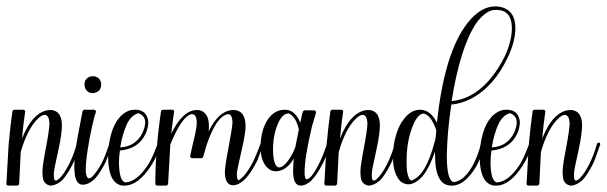

<svg xmlns="http://www.w3.org/2000/svg" viewBox="-28 -582 1902 602"><path d="M46 -238Q50 -237 51 -233Q45 -192 41 -148Q46 -160 51 -170Q66 -201 84 -217Q106 -237 129 -237Q132 -237 134 -237Q150 -235 158 -223Q165 -212 166 -194Q166 -191 166 -188Q166 -163 156 -116Q142 -53 141 -42Q140 -27 142 -20Q146 -10 160 -24Q174 -39 188 -66Q204 -98 213 -132Q216 -135 220 -135Q223 -133 223 -129Q223 -129 204 -76Q200 -68 197 -62Q182 -33 167 -17Q149 -1 132 0Q129 0 126 -1Q114 -4 108 -17Q105 -28 105 -46Q106 -68 117 -124Q127 -177 127 -197Q127 -197 127 -198Q125 -221 112 -222Q102 -221 91 -210Q74 -194 60 -166Q46 -138 37 -105L32 -5Q30 -1 27 0H-3Q-7 -1 -8 -5Q-8 -5 -1 -128Q4 -184 11 -234Q13 -237 16 -238Z M236 -238H268Q272 -236 273 -233Q273 -233 273 -231Q268 -219 261 -187Q252 -147 247 -113Q241 -74 241 -50Q241 -46 241 -44Q244 -12 261 -28Q276 -43 290 -69Q297 -82 303 -98Q309 -114 312 -123L315 -132Q317 -135 320 -136H321Q324 -134 325 -131L324 -130Q324 -130 305 -78Q302 -70 298 -64Q283 -36 269 -21Q250 -3 232 -3Q229 -3 228 -3Q217 -5 212 -16Q207 -26 206 -41Q205 -50 205 -58Q205 -82 209 -115Q213 -142 231 -234Q233 -237 236 -238ZM263 -343Q283 -343 289 -323Q289 -320 289 -317V-316Q289 -296 269 -291Q266 -290 263 -290Q244 -290 238 -309Q237 -313 237 -317Q237 -336 255 -342Q260 -343 263 -343Z M405 -227Q383 -220 370 -193Q356 -163 349 -120Q397 -122 419 -166Q421 -170 422 -174Q436 -210 413 -224Q409 -226 405 -227ZM471 -136Q475 -135 476 -131Q476 -119 456 -80Q451 -71 446 -63Q406 -1 364 0Q359 0 356 0Q313 -6 311 -85Q311 -89 311 -91Q311 -108 313 -125Q324 -205 366 -230Q379 -238 394 -238Q394 -238 395 -238Q430 -238 436 -206Q437 -201 437 -196Q436 -183 432 -171Q416 -128 374 -115Q361 -111 348 -110Q345 -91 345 -71Q346 -14 365 -10Q402 -12 438 -68Q451 -90 467 -133Q469 -136 471 -136Z M793 -136Q797 -135 798 -131Q798 -131 798 -130Q798 -130 779 -79Q775 -71 772 -66Q738 -2 702 -1Q678 -2 677 -41Q677 -60 689 -122Q700 -181 701 -198Q700 -223 689 -224Q689 -224 687 -224Q651 -219 620 -128Q614 -108 609 -90Q607 -87 605 -86H573Q569 -88 568 -91Q568 -91 568 -92Q571 -104 576 -128Q586 -168 588 -184Q589 -193 589 -199Q588 -223 575 -224Q573 -224 572 -224Q547 -219 516 -152Q510 -139 506 -129L499 -5Q497 -1 494 0H464Q460 -1 459 -5Q459 -112 477 -234Q479 -237 482 -238H513Q517 -237 518 -233Q513 -199 509 -163Q545 -236 588 -237Q592 -237 595 -237Q627 -231 627 -187Q627 -178 626 -170Q659 -237 704 -237Q707 -237 709 -237Q741 -233 742 -188Q742 -164 731 -117Q716 -51 715 -43Q713 -18 721 -17Q743 -32 763 -70Q774 -91 790 -134Q792 -136 793 -136Z M909 -176Q900 -217 876 -227Q876 -227 875 -226Q859 -225 847 -202Q828 -164 828 -111Q828 -94 831 -80Q836 -58 847 -57Q866 -57 891 -104Q896 -115 898 -121Q903 -146 909 -176ZM1002 -136Q1006 -135 1007 -131Q1007 -119 986 -73Q983 -67 980 -62Q948 -1 916 0Q912 0 909 -1Q891 -6 891 -45Q891 -59 893 -84V-85Q875 -53 847 -46Q842 -45 837 -45Q824 -45 814 -53Q789 -73 789 -121Q789 -173 812 -208Q833 -238 865 -238Q883 -238 895 -226Q907 -215 913 -197Q921 -232 922 -233Q924 -235 926 -236H958Q962 -234 963 -231Q963 -227 958 -212Q953 -194 950 -185Q927 -88 927 -42Q927 -41 927 -40Q927 -21 934 -20Q948 -21 971 -66Q984 -91 998 -133Q1000 -136 1002 -136Z M1043 -238Q1047 -237 1048 -233Q1042 -192 1038 -148Q1043 -160 1048 -170Q1063 -201 1081 -217Q1103 -237 1126 -237Q1129 -237 1131 -237Q1147 -235 1155 -223Q1162 -212 1163 -194Q1163 -191 1163 -188Q1163 -163 1153 -116Q1139 -53 1138 -42Q1137 -27 1139 -20Q1143 -10 1157 -24Q1171 -39 1185 -66Q1201 -98 1210 -132Q1213 -135 1217 -135Q1220 -133 1220 -129Q1220 -129 1201 -76Q1197 -68 1194 -62Q1179 -33 1164 -17Q1146 -1 1129 0Q1126 0 1123 -1Q1111 -4 1105 -17Q1102 -28 1102 -46Q1103 -68 1114 -124Q1124 -177 1124 -197Q1124 -197 1124 -198Q1122 -221 1109 -222Q1099 -221 1088 -210Q1071 -194 1057 -166Q1043 -138 1034 -105L1029 -5Q1027 -1 1024 0H994Q990 -1 989 -5Q989 -5 996 -128Q1001 -184 1008 -234Q1010 -237 1013 -238Z M1340 -174Q1323 -222 1300 -226Q1284 -225 1270 -196Q1245 -141 1247 -68Q1247 -56 1248 -46Q1253 -17 1262 -16Q1307 -30 1335 -138Q1337 -145 1338 -151Q1339 -163 1340 -174ZM1555 -406Q1577 -454 1577 -495Q1576 -550 1530 -551Q1523 -551 1515 -550Q1489 -542 1465 -509Q1415 -434 1388 -265Q1473 -273 1535 -370Q1546 -388 1555 -406ZM1485 -136Q1489 -135 1490 -131V-130Q1477 -64 1438 -24Q1414 0 1389 0Q1387 0 1386 0Q1336 -1 1336 -96Q1336 -102 1336 -107Q1319 -57 1298 -31Q1275 -4 1251 -4Q1238 -5 1228 -13Q1205 -36 1204 -87Q1204 -152 1231 -199Q1232 -201 1233 -201Q1257 -238 1289 -238Q1290 -238 1291 -238Q1323 -236 1342 -197Q1365 -417 1438 -510Q1479 -562 1525 -562Q1531 -562 1537 -561Q1587 -553 1588 -495Q1588 -452 1564 -402Q1521 -310 1448 -272Q1418 -257 1387 -254Q1374 -166 1373 -96Q1373 -94 1373 -93Q1373 -23 1391 -12Q1394 -11 1396 -11Q1439 -19 1468 -93Q1476 -114 1480 -132Q1482 -135 1485 -136Z M1570 -227Q1548 -220 1535 -193Q1521 -163 1514 -120Q1562 -122 1584 -166Q1586 -170 1587 -174Q1601 -210 1578 -224Q1574 -226 1570 -227ZM1636 -136Q1640 -135 1641 -131Q1641 -119 1621 -80Q1616 -71 1611 -63Q1571 -1 1529 0Q1524 0 1521 0Q1478 -6 1476 -85Q1476 -89 1476 -91Q1476 -108 1478 -125Q1489 -205 1531 -230Q1544 -238 1559 -238Q1559 -238 1560 -238Q1595 -238 1601 -206Q1602 -201 1602 -196Q1601 -183 1597 -171Q1581 -128 1539 -115Q1526 -111 1513 -110Q1510 -91 1510 -71Q1511 -14 1530 -10Q1567 -12 1603 -68Q1616 -90 1632 -133Q1634 -136 1636 -136Z M1677 -238Q1681 -237 1682 -233Q1676 -192 1672 -148Q1677 -160 1682 -170Q1697 -201 1715 -217Q1737 -237 1760 -237Q1763 -237 1765 -237Q1781 -235 1789 -223Q1796 -212 1797 -194Q1797 -191 1797 -188Q1797 -163 1787 -116Q1773 -53 1772 -42Q1771 -27 1773 -20Q1777 -10 1791 -24Q1805 -39 1819 -66Q1835 -98 1844 -132Q1847 -135 1851 -135Q1854 -133 1854 -129Q1854 -129 1835 -76Q1831 -68 1828 -62Q1813 -33 1798 -17Q1780 -1 1763 0Q1760 0 1757 -1Q1745 -4 1739 -17Q1736 -28 1736 -46Q1737 -68 1748 -124Q1758 -177 1758 -197Q1758 -197 1758 -198Q1756 -221 1743 -222Q1733 -221 1722 -210Q1705 -194 1691 -166Q1677 -138 1668 -105L1663 -5Q1661 -1 1658 0H1628Q1624 -1 1623 -5Q1623 -5 1630 -128Q1635 -184 1642 -234Q1644 -237 1647 -238Z"/></svg>

Font: Maria
Style: Christmas
Weight: 400
Designer: Muhammad Yoni
Version: Version 001.000